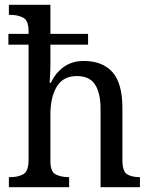

<svg xmlns="http://www.w3.org/2000/svg" viewBox="-20 -780 629 800"><path d="M17 0V-42H24Q55 -42 77 -54Q99 -66 99 -114V-594H15V-639H99V-650Q99 -695 76.5 -706.5Q54 -718 24 -718H17V-760H190V-639H347V-594H190V-514Q190 -489 188.5 -463Q187 -437 187 -435H192Q211 -476 245.5 -501Q280 -526 329 -526Q407 -526 448.5 -479.5Q490 -433 490 -330V-114Q490 -66 509.5 -54Q529 -42 560 -42H563V0H399V-326Q399 -391 376.5 -427Q354 -463 300 -463Q243 -463 216.5 -419Q190 -375 190 -301V-109Q190 -64 212.5 -53Q235 -42 265 -42H268V0Z"/></svg>

Font: Noto Serif Tamil SemiCondensed
Style: Italic
Weight: 400
Width: 4
Italic angle: -12°
Designer: Indian Type Foundry, Tom Grace, and the Monotype Design Team
Foundry: Monotype Imaging Inc.
Version: Version 2.003; ttfautohint (v1.8.4.7-5d5b)